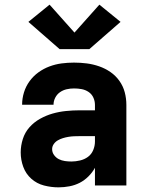

<svg xmlns="http://www.w3.org/2000/svg" viewBox="-20 -797 640 825"><path d="M232 8H231Q200 8 169 0Q138 -8 114.5 -29Q91 -50 80 -80Q69 -110 69 -142Q69 -171 78 -199.5Q87 -228 106.5 -250Q126 -272 152 -286.5Q178 -301 206 -309Q234 -317 263.5 -320Q293 -323 322 -323H388V-346Q388 -363 381 -378Q374 -393 360.5 -402Q347 -411 331 -414Q315 -417 298 -417Q282 -417 266.5 -413.5Q251 -410 238 -401Q225 -392 217.5 -377.5Q210 -363 210 -347H75Q75 -374 83 -400Q91 -426 107 -448Q123 -470 145 -486Q167 -502 192.5 -511.5Q218 -521 244.5 -524.5Q271 -528 298 -528Q326 -528 353 -524.5Q380 -521 406 -512Q432 -503 454.5 -487.5Q477 -472 493 -449.5Q509 -427 516 -400.5Q523 -374 523 -346V0H388V-76Q377 -56 360 -39Q343 -22 322.5 -11.5Q302 -1 278.5 3.5Q255 8 232 8ZM287 -103Q305 -103 324 -107.5Q343 -112 358 -123Q373 -134 380.5 -152Q388 -170 388 -189V-212H322Q310 -212 298 -211.5Q286 -211 274 -209Q262 -207 250.5 -203.5Q239 -200 228.5 -194Q218 -188 211 -178Q204 -168 204 -156Q204 -142 212.5 -130.5Q221 -119 233 -113Q245 -107 259 -105Q273 -103 287 -103ZM364 -586H236L102 -703L193 -777L300 -657L407 -777L498 -703Z"/></svg>

Font: Iosevka Custom Heavy Extended
Style: Regular
Weight: 900
Width: 7
Monospace: yes
Designer: Belleve Invis
Foundry: Belleve Invis
Version: Version 11.2.4; ttfautohint (v1.8.4)